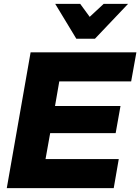

<svg xmlns="http://www.w3.org/2000/svg" viewBox="-20 -971 724 991"><path d="M239 -284H577L602 -424H264L286 -551H657L684 -701H138L15 0H567L593 -150H215ZM515 -951 443 -884 394 -951H265L374 -771H470L641 -951Z"/></svg>

Font: Geom ExtraBold
Style: Bold Italic
Weight: 800
Italic angle: -10°
Version: Version 1.102